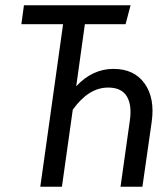

<svg xmlns="http://www.w3.org/2000/svg" viewBox="-20 -708 629 728"><path d="M410.2 -446.8Q488.8 -446.8 528.3 -391.4Q567.9 -335.9 555.2 -246.1L520 0H437L472.2 -250Q481 -309.6 460.7 -342.8Q440.4 -376 390.1 -376Q315.9 -376 255.9 -292L214.8 0H132.8L219.2 -616.2H61L70.8 -688H475.1L456.1 -616.2H301.8L269 -380.9Q330.6 -446.8 410.2 -446.8Z"/></svg>

Font: Fira Sans Compressed Book
Style: Italic
Weight: 350
Width: 3
Italic angle: -8°
Designer: Carrois Corporate & Edenspiekermann AG
Foundry: Carrois Corporate GbR & Edenspiekermann AG
Version: Version 4.203;PS 004.203;hotconv 1.0.88;makeotf.lib2.5.64775